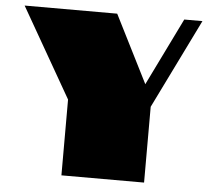

<svg xmlns="http://www.w3.org/2000/svg" viewBox="-51 -755 897 810"><g transform="rotate(5 398.0 -350.0)"><path d="M238 -321 21 -700H413L557 -414L697 -700H774L588 -321V0H238Z"/></g></svg>

Font: Notable
Style: Regular
Weight: 400
Designer: Multiple Designers
Foundry: Google, Inc.
Version: Version 1.100